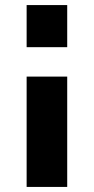

<svg xmlns="http://www.w3.org/2000/svg" viewBox="-20 -731 371 757"><path d="M85 -545H245V-711H85ZM85 6H245V-429H85Z"/></svg>

Font: RT Raleway ExtraBold
Style: Regular
Weight: 400
Designer: Matt McInerney, Pablo Impallari, Rodrigo Fuenzalida — Edited by Milan Moffatt in April 2016
Foundry: Matt McInerney, Pablo Impallari, Rodrigo Fuenzalida — Edited by Milan Moffatt in April 2016
Version: Version 3.001